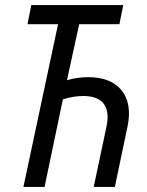

<svg xmlns="http://www.w3.org/2000/svg" viewBox="-20 -734 579 754"><path d="M72 0H155L227 -344C256 -353 282 -357 307 -357C383 -357 415 -316 398 -236L348 0H431L481 -238C506 -357 445 -431 328 -431C298 -431 270 -427 243 -419L291 -639H449L464 -714H103L88 -639H208Z"/></svg>

Font: Noto Sans Condensed
Style: Italic
Weight: 400
Width: 3
Italic angle: -12°
Designer: Monotype Design Team
Foundry: Monotype Imaging Inc.
Version: Version 2.013